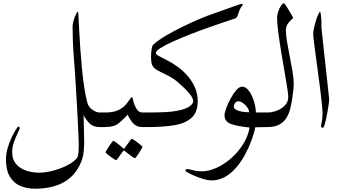

<svg xmlns="http://www.w3.org/2000/svg" viewBox="-20 -771 2074 1165"><path d="M649.4 -44.4Q649.4 -27.8 643.1 -13.9Q636.7 0 610.4 0H584Q544.4 0 522.2 -23.4Q500 -46.9 487.3 -72.3Q487.3 -33.2 489 5.6Q490.7 44.4 490.7 83.5Q490.7 93.8 490.7 103.5Q490.7 113.3 489.7 123Q489.3 138.2 485.6 164.3Q481.9 190.4 469.2 218.8Q401.9 374 191.4 374Q144.5 374 104.5 357.7Q64.5 341.3 40.3 302Q16.1 262.7 16.1 193.8Q16.1 161.6 26.4 127.2Q36.6 92.8 50.5 63.2Q64.5 33.7 76.4 15.4Q88.4 -2.9 91.3 -2.9Q99.6 -2.9 99.6 7.3Q99.6 11.7 88.1 34.9Q76.7 58.1 65.2 89.6Q53.7 121.1 53.7 150.9Q53.7 195.8 77.1 223.6Q100.6 251.5 138.4 264.2Q176.3 276.9 218.8 276.9Q245.6 276.9 279.3 270Q313 263.2 346.4 250.7Q379.9 238.3 407 221.7Q434.1 205.1 448.2 185.5Q454.6 177.2 456.3 152.8Q458 128.4 458 108.9Q458 95.7 456.5 60.8Q455.1 25.9 452.6 -22.5Q450.2 -70.8 447.3 -125.5Q444.3 -180.2 440.9 -232.4Q434.6 -342.3 427.5 -430.7Q420.4 -519 420.4 -610.4Q420.4 -623.5 426.3 -645Q432.1 -666.5 440.2 -683.3Q448.2 -700.2 453.6 -700.2Q454.6 -700.2 456.3 -670.4Q458 -640.6 460.4 -590.8Q462.9 -541 467 -480.2Q471.2 -419.4 477.1 -356.7Q482.9 -293.9 491.5 -238.3Q500 -182.6 511.2 -143.6Q518.1 -120.6 541.5 -104.5Q564.9 -88.4 584 -88.4H610.4Q636.7 -88.4 643.1 -74.7Q649.4 -61 649.4 -44.4Z M910.6 -44.4Q910.6 -27.8 904.5 -13.9Q898.4 0 871.6 0H844.2Q824.7 0 811 -6.3Q797.4 -12.7 786.1 -24.9Q778.8 -33.2 769.3 -47.9Q759.8 -62.5 754.4 -75.2Q729.5 -46.9 700.7 -23.4Q671.9 0 619.6 0H593.8Q566.9 0 560.8 -13.9Q554.7 -27.8 554.7 -44.4Q554.7 -61 560.8 -74.7Q566.9 -88.4 593.8 -88.4H619.6Q667.5 -88.4 696.8 -102.3Q726.1 -116.2 742.2 -134.8Q758.3 -153.3 766.6 -167.2Q774.9 -181.2 780.3 -181.2Q784.7 -181.2 786.4 -169.2Q788.1 -157.2 793.5 -142.1Q798.8 -125 811 -106.7Q823.2 -88.4 844.2 -88.4H871.6Q898.4 -88.4 904.5 -74.7Q910.6 -61 910.6 -44.4ZM844.2 119.6Q844.2 122.1 838.1 133.1Q832 144 823.5 157.2Q814.9 170.4 807.6 179.9Q800.3 189.5 797.4 189.5Q795.9 189.5 786.9 183.1Q777.8 176.8 766.4 168.2Q754.9 159.7 746.3 152.8Q737.8 146 736.8 145.5Q733.9 143.1 731.4 143.1Q729 143.1 726.6 145.5Q725.6 146.5 716.3 160.2Q707 173.8 697 187.3Q687 200.7 684.1 200.7Q682.1 200.7 672.1 194.3Q662.1 188 650.1 179.2Q638.2 170.4 629.4 162.8Q620.6 155.3 620.6 152.8Q620.6 149.9 627.2 139.2Q633.8 128.4 642.3 115.5Q650.9 102.5 658.2 93Q665.5 83.5 667 83.5Q671.4 83.5 685.1 93.8Q698.7 104 711.4 114.5Q724.1 125 725.1 126.5Q729.5 130.9 731.4 130.9Q734.4 130.9 737.8 125.5Q738.8 124 748.3 110.6Q757.8 97.2 767.8 84Q777.8 70.8 779.8 70.8Q782.2 70.8 792.2 77.6Q802.2 84.5 814.5 93.5Q826.7 102.5 835.4 110.4Q844.2 118.2 844.2 119.6Z M1453.6 -742.7Q1438.5 -723.6 1432.1 -705.6Q1425.8 -687.5 1420.9 -674.8Q1416 -662.1 1405.8 -658.7Q1376.5 -649.4 1330.1 -633.5Q1283.7 -617.7 1229.5 -598.4Q1175.3 -579.1 1121.8 -557.9Q1068.4 -536.6 1023.9 -516.4Q979.5 -496.1 952.6 -478.8Q925.8 -461.4 925.8 -449.7Q925.8 -440.9 945.8 -430.2Q965.8 -419.4 996.8 -403.8Q1027.8 -388.2 1060.5 -363.8Q1091.3 -341.8 1118.4 -310.5Q1145.5 -279.3 1162.6 -240.7Q1179.7 -202.1 1179.7 -157.7Q1179.7 -89.4 1141.4 -55.4Q1103 -21.5 1035.4 -10.7Q967.8 0 879.4 0H853.5Q826.7 0 820.6 -13.9Q814.5 -27.8 814.5 -44.4Q814.5 -61 820.6 -74.7Q826.7 -88.4 853.5 -88.4H879.4Q938 -88.4 981.2 -90.6Q1024.4 -92.8 1054.2 -98.6Q1109.4 -109.4 1130.9 -126Q1152.3 -142.6 1152.3 -156.2Q1152.3 -173.8 1133.8 -197.5Q1115.2 -221.2 1091.1 -243.7Q1066.9 -266.1 1050.3 -279.8Q1030.8 -295.9 1005.1 -309.1Q979.5 -322.3 956.8 -333.3Q934.1 -344.2 922.9 -352.5Q908.7 -363.8 902.6 -378.4Q896.5 -393.1 896.5 -423.3Q896.5 -453.6 900.1 -474.4Q903.8 -495.1 911.6 -502Q941.9 -528.3 989.3 -556.2Q1036.6 -584 1089.4 -609.6Q1142.1 -635.3 1190.7 -655.8Q1239.3 -676.3 1272.5 -687.5Q1286.6 -692.4 1314.2 -702.1Q1341.8 -711.9 1371.6 -722.7Q1401.4 -733.4 1423.1 -741Q1444.8 -748.5 1447.3 -748.5Q1448.2 -748.5 1449.7 -746.1Q1451.2 -743.7 1453.6 -742.7Z M1633.8 -44.4Q1633.8 -27.8 1627.7 -13.9Q1621.6 0 1595.2 0L1528.3 1.5Q1523.4 33.2 1507.3 77.4Q1491.2 121.6 1467 166.7Q1442.9 211.9 1412.6 246.6Q1375.5 288.1 1338.9 305.9Q1302.2 323.7 1264.6 323.7Q1243.7 323.7 1216.6 315.9Q1189.5 308.1 1164.1 297.4Q1138.7 286.6 1121.8 277.3Q1105 268.1 1105 265.6Q1105 254.9 1116.2 254.9Q1126 254.9 1150.6 261.7Q1175.3 268.6 1203.6 268.6Q1248.5 268.6 1296.1 246.3Q1343.8 224.1 1385.7 186.5Q1427.7 148.9 1456.8 101.3Q1485.8 53.7 1494.6 2.9Q1427.2 -3.9 1384.8 -17.6Q1342.3 -31.2 1342.3 -72.3Q1342.3 -86.4 1352.5 -114.7Q1362.8 -143.1 1379.2 -173.1Q1395.5 -203.1 1413.8 -224.1Q1432.1 -245.1 1448.7 -245.1Q1467.3 -245.1 1482.7 -228.8Q1498 -212.4 1509.3 -187.5Q1520.5 -162.6 1526.6 -135.7Q1532.7 -108.9 1532.7 -88.4H1595.2Q1621.6 -88.4 1627.7 -74.7Q1633.8 -61 1633.8 -44.4ZM1491.7 -89.8Q1491.7 -103 1481 -118.7Q1470.2 -134.3 1455.1 -145.3Q1439.9 -156.2 1426.8 -156.2Q1413.1 -156.2 1406 -145.5Q1398.9 -134.8 1398.9 -120.6Q1398.9 -110.8 1421.9 -100.8Q1444.8 -90.8 1491.7 -89.8Z M1762.2 -262.7Q1762.2 -241.2 1758.3 -210.2Q1754.4 -179.2 1751 -158.7Q1747.6 -138.7 1741.2 -111.8Q1734.9 -85 1720.2 -59.3Q1705.6 -33.7 1677.7 -16.8Q1649.9 0 1603.5 0H1577.6Q1550.8 0 1544.7 -13.9Q1538.6 -27.8 1538.6 -44.4Q1538.6 -61 1544.7 -74.7Q1550.8 -88.4 1577.6 -88.4H1603.5Q1629.4 -88.4 1658.7 -99.1Q1688 -109.9 1708.5 -131.1Q1729 -152.3 1729 -182.6Q1729 -198.7 1722.2 -242.4Q1715.3 -286.1 1705.1 -344.5Q1694.8 -402.8 1684.8 -464.4Q1674.8 -525.9 1668 -579.1Q1661.1 -632.3 1661.1 -664.1Q1661.1 -678.2 1667.5 -698.7Q1673.8 -719.2 1684.1 -735.1Q1694.3 -751 1705.1 -751Q1706.1 -751 1714.4 -738.3Q1722.7 -725.6 1732.9 -708.5Q1743.2 -691.4 1751 -677.7Q1758.8 -664.1 1758.8 -662.6Q1758.8 -660.6 1747.8 -651.4Q1736.8 -642.1 1725.8 -626Q1714.8 -609.9 1714.8 -586.9Q1714.8 -558.6 1721.9 -516.1Q1729 -473.6 1738.5 -426.5Q1748 -379.4 1755.1 -336.2Q1762.2 -293 1762.2 -262.7Z M1977.5 -168.5Q1977.5 -161.6 1974.9 -142.1Q1972.2 -122.6 1968 -97.7Q1963.9 -72.8 1958.7 -49.6Q1953.6 -26.4 1948.7 -11Q1943.8 4.4 1939.9 4.4Q1927.7 4.4 1927.7 -7.3Q1927.7 -10.3 1932.4 -30.8Q1937 -51.3 1937 -83Q1937 -103 1932.9 -142.8Q1928.7 -182.6 1922.4 -233.4Q1916 -284.2 1908.7 -337.6Q1901.4 -391.1 1895 -438.7Q1888.7 -486.3 1884.5 -519.8Q1880.4 -553.2 1880.4 -563Q1880.4 -579.1 1885.3 -601.6Q1890.1 -624 1897 -646Q1903.8 -668 1910.9 -683.3Q1918 -698.7 1922.4 -700.2Q1925.3 -695.8 1927.7 -675.3Q1930.2 -654.8 1930.2 -643.6V-603Z"/></svg>

Font: Scheherazade New Rohingya
Style: Regular
Weight: 400
Designer: SIL International
Foundry: SIL International
Version: Version 3.000 ; LngRng